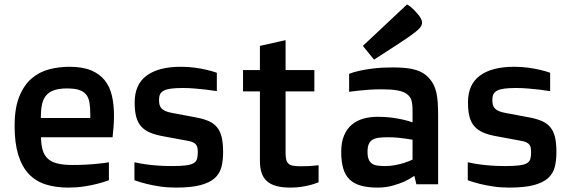

<svg xmlns="http://www.w3.org/2000/svg" viewBox="-20 -831 2579 866"><path d="M45.9 -263.2Q45.9 -343.8 66.9 -395.5Q87.9 -447.3 122.6 -477.1Q157.2 -506.8 201.7 -518.3Q246.1 -529.8 293 -529.8Q352.1 -529.8 390.9 -513.7Q429.7 -497.6 452.6 -468.5Q475.6 -439.5 484.9 -398.9Q494.1 -358.4 494.1 -309.6Q494.1 -286.6 492.4 -262.2Q490.7 -237.8 487.8 -211.9H165Q165.5 -177.2 172.6 -153.6Q179.7 -129.9 196 -115Q212.4 -100.1 239.5 -93.5Q266.6 -86.9 307.1 -86.9Q341.3 -86.9 371.1 -88.6Q400.9 -90.3 423.3 -92.8Q449.7 -95.2 471.2 -99.1V-18.1Q446.3 -8.8 417 -1.5Q392.1 4.9 358.9 10Q325.7 15.1 288.1 15.1Q230.5 15.1 185.5 0.7Q140.6 -13.7 109.6 -46.6Q78.6 -79.6 62.3 -132.8Q45.9 -186 45.9 -263.2ZM387.2 -298.8V-317.4Q387.2 -346.7 383.5 -368.4Q379.9 -390.1 368.7 -404.3Q357.4 -418.5 336.9 -425.3Q316.4 -432.1 282.2 -432.1Q245.6 -432.1 222.4 -423.6Q199.2 -415 186.3 -398.2Q173.3 -381.3 168.7 -356.4Q164.1 -331.5 164.1 -298.8Z M586.4 -99.1Q607.9 -94.2 634.3 -90.3Q656.7 -86.9 687.3 -84.5Q717.8 -82 754.4 -82Q794.4 -82 817.9 -85Q841.3 -87.9 853.3 -95Q865.2 -102.1 868.7 -114.3Q872.1 -126.5 872.1 -145Q872.1 -154.8 870.8 -162.8Q869.6 -170.9 865 -177.5Q860.4 -184.1 851.3 -188.7Q842.3 -193.4 827.1 -195.8L719.2 -215.8Q682.1 -222.2 656.7 -232.9Q631.3 -243.7 616 -261.5Q600.6 -279.3 594 -305.4Q587.4 -331.5 587.4 -369.1Q587.4 -450.2 641.4 -490Q695.3 -529.8 795.4 -529.8Q830.6 -529.8 860.1 -525.6Q889.6 -521.5 911.6 -516.1Q937 -510.3 958 -502.9V-419.9Q934.6 -423.8 909.2 -426.8Q887.2 -429.2 860.1 -431.6Q833 -434.1 805.2 -434.1Q773.4 -434.1 752.4 -431.4Q731.4 -428.7 719.2 -422.4Q707 -416 702.1 -406Q697.3 -396 697.3 -380.9Q697.3 -369.1 699.2 -359.9Q701.2 -350.6 707.5 -343.3Q713.9 -335.9 725.1 -330.6Q736.3 -325.2 755.4 -321.8L867.2 -300.8Q899.9 -294.4 922.6 -284.2Q945.3 -273.9 959.5 -256.3Q973.6 -238.8 980 -211.7Q986.3 -184.6 986.3 -145Q986.3 -107.4 978.8 -77.6Q971.2 -47.9 948.2 -27.3Q925.3 -6.8 883.3 4.2Q841.3 15.1 772.5 15.1Q734.4 15.1 700.7 10Q667 4.9 641.6 -1.5Q611.8 -8.8 586.4 -18.1Z M1152.3 -418.9H1076.2V-515.1H1152.3V-624L1268.1 -649.9V-515.1H1397.9V-418.9H1268.1V-142.1Q1268.1 -124 1270.8 -112.3Q1273.4 -100.6 1280.5 -93.5Q1287.6 -86.4 1300.5 -83.7Q1313.5 -81.1 1334 -81.1Q1353 -81.1 1368.4 -81.8Q1383.8 -82.5 1394.5 -83.5Q1407.2 -84.5 1417 -85.9V-8.8Q1399.9 -2 1380.4 3.4Q1363.3 7.8 1340.3 11.5Q1317.4 15.1 1290 15.1Q1252 15.1 1225.8 7.8Q1199.7 0.5 1183.3 -14.4Q1167 -29.3 1159.7 -52Q1152.3 -74.7 1152.3 -105Z M1519 -146Q1519 -189.9 1532 -220.2Q1544.9 -250.5 1567.1 -269Q1589.4 -287.6 1619.4 -295.9Q1649.4 -304.2 1684.1 -304.2Q1719.2 -304.2 1747.8 -300.3Q1776.4 -296.4 1797.4 -291.5Q1821.3 -286.1 1840.8 -279.3V-327.1Q1840.8 -345.2 1839.6 -357.7Q1838.4 -370.1 1835.4 -379.4Q1832.5 -388.7 1827.4 -395Q1822.3 -401.4 1814.9 -407.2Q1799.3 -418.5 1772 -423.3Q1744.6 -428.2 1700.7 -428.2Q1672.9 -428.2 1646.7 -426.5Q1620.6 -424.8 1600.1 -422.4Q1576.2 -419.9 1554.7 -417V-498Q1574.2 -505.9 1603 -512.2Q1627.4 -517.6 1664.1 -522.2Q1700.7 -526.9 1751 -526.9Q1784.7 -526.9 1810.8 -524.2Q1836.9 -521.5 1856.9 -515.1Q1877 -508.8 1892.3 -498.5Q1907.7 -488.3 1919.9 -473.1Q1930.2 -460.4 1937 -446.3Q1943.8 -432.1 1948.2 -413.1Q1952.6 -394 1954.3 -369.4Q1956.1 -344.7 1956.1 -312V0H1857.9L1849.1 -38.1Q1827.6 -22.9 1801.8 -11.2Q1779.3 -1.5 1749.3 6.8Q1719.2 15.1 1683.1 15.1Q1639.2 15.1 1607.9 6.3Q1576.7 -2.4 1556.9 -21.5Q1537.1 -40.5 1528.1 -71.3Q1519 -102.1 1519 -146ZM1637.7 -146Q1637.7 -124.5 1643.1 -111.8Q1648.4 -99.1 1658.7 -92.5Q1668.9 -85.9 1683.8 -84Q1698.7 -82 1717.8 -82Q1742.7 -82 1764.9 -86.7Q1787.1 -91.3 1804.2 -96.7Q1823.7 -103 1840.8 -111.3V-200.7Q1825.2 -203.6 1807.1 -206.1Q1791.5 -208.5 1771.7 -210.2Q1752 -211.9 1730 -211.9Q1705.6 -211.9 1688.2 -209.7Q1670.9 -207.5 1659.7 -200.4Q1648.4 -193.4 1643.1 -180.4Q1637.7 -167.5 1637.7 -146ZM1616.7 -624 1815.9 -811Q1822.3 -807.6 1830.1 -801.8Q1836.9 -796.4 1845.5 -788.1Q1854 -779.8 1864.7 -767.1Q1874 -755.9 1878.9 -746.6Q1883.8 -737.3 1883.8 -729Q1883.8 -716.8 1872.8 -704.3Q1861.8 -691.9 1836.9 -673.8Q1830.1 -668.9 1819.3 -661.6Q1808.6 -654.3 1795.4 -645.5Q1782.2 -636.7 1767.6 -627.2Q1752.9 -617.7 1738.8 -608.4Q1705.1 -586.4 1667 -562Z M2089.8 -99.1Q2111.3 -94.2 2137.7 -90.3Q2160.2 -86.9 2190.7 -84.5Q2221.2 -82 2257.8 -82Q2297.9 -82 2321.3 -85Q2344.7 -87.9 2356.7 -95Q2368.7 -102.1 2372.1 -114.3Q2375.5 -126.5 2375.5 -145Q2375.5 -154.8 2374.3 -162.8Q2373 -170.9 2368.4 -177.5Q2363.8 -184.1 2354.7 -188.7Q2345.7 -193.4 2330.6 -195.8L2222.7 -215.8Q2185.5 -222.2 2160.2 -232.9Q2134.8 -243.7 2119.4 -261.5Q2104 -279.3 2097.4 -305.4Q2090.8 -331.5 2090.8 -369.1Q2090.8 -450.2 2144.8 -490Q2198.7 -529.8 2298.8 -529.8Q2334 -529.8 2363.5 -525.6Q2393.1 -521.5 2415 -516.1Q2440.4 -510.3 2461.4 -502.9V-419.9Q2438 -423.8 2412.6 -426.8Q2390.6 -429.2 2363.5 -431.6Q2336.4 -434.1 2308.6 -434.1Q2276.9 -434.1 2255.9 -431.4Q2234.9 -428.7 2222.7 -422.4Q2210.4 -416 2205.6 -406Q2200.7 -396 2200.7 -380.9Q2200.7 -369.1 2202.6 -359.9Q2204.6 -350.6 2210.9 -343.3Q2217.3 -335.9 2228.5 -330.6Q2239.7 -325.2 2258.8 -321.8L2370.6 -300.8Q2403.3 -294.4 2426 -284.2Q2448.7 -273.9 2462.9 -256.3Q2477.1 -238.8 2483.4 -211.7Q2489.7 -184.6 2489.7 -145Q2489.7 -107.4 2482.2 -77.6Q2474.6 -47.9 2451.7 -27.3Q2428.7 -6.8 2386.7 4.2Q2344.7 15.1 2275.9 15.1Q2237.8 15.1 2204.1 10Q2170.4 4.9 2145 -1.5Q2115.2 -8.8 2089.8 -18.1Z"/></svg>

Font: Doppio One
Style: Regular
Weight: 400
Designer: Szymon Celej
Foundry: Szymon Celej
Version: Version 1.002